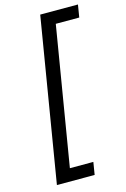

<svg xmlns="http://www.w3.org/2000/svg" viewBox="-135 -823 679 1033"><g transform="rotate(-15 204.5 -306.5)"><path d="M48.3 147.7 198.9 -761.4H409.1L397.7 -691.8H267L139.2 78.1H269.9L258.5 147.7Z"/></g></svg>

Font: Inter UI
Style: Italic
Weight: 400
Italic angle: -9.39999°
Designer: Rasmus Andersson
Foundry: rsms
Version: 3.2;8d6f07862